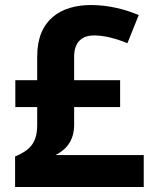

<svg xmlns="http://www.w3.org/2000/svg" viewBox="-20 -744 612 764"><path d="M342 -724C224 -724 128 -667 128 -520V-425H41V-318H128V-247C128 -171 95 -145 40 -121V0H552V-127H201C236 -145 275 -177 275 -248V-318H458V-425H275V-519C275 -581 311 -603 354 -603C395 -603 441 -591 487 -572L532 -684C480 -706 414 -724 342 -724Z"/></svg>

Font: Noto Sans Lisu
Style: Bold
Weight: 700
Designer: Monotype Design Team. David Williams.
Foundry: Monotype Imaging Inc.
Version: Version 2.102